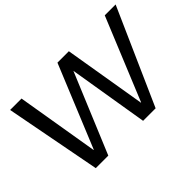

<svg xmlns="http://www.w3.org/2000/svg" viewBox="-111 -937 1225 1225"><g transform="rotate(-45 501.5 -324.5)"><path d="M1003 -649H905L676 -92H674L581 -649H478L249 -92H247L154 -649H51L175 0H288L513 -540L602 0H715Z"/></g></svg>

Font: Gamestation Display
Style: Italic
Weight: 400
Designer: Jonas Hecksher
Foundry: Jonas Hecksher, Playtypeª, e-types AS
Version: Version 1.003